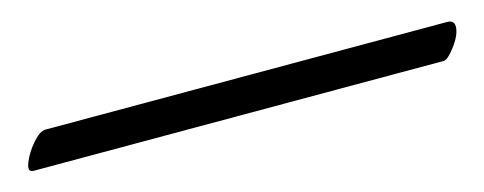

<svg xmlns="http://www.w3.org/2000/svg" viewBox="-52 -1 592 235"><g transform="rotate(-15 244.0 116.5)"><path d="M-26 139Q-34 139 -29.5 127.5Q-25 116 -15.5 105Q-6 94 1 94H510Q519 94 519 102Q519 112 509 125.5Q499 139 494 139Z"/></g></svg>

Font: Praise
Style: Regular
Weight: 400
Designer: Robert E. Leuschke
Foundry: Robert E. Leuschke
Version: Version 1.100; ttfautohint (v1.8.3)